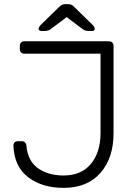

<svg xmlns="http://www.w3.org/2000/svg" viewBox="-20 -900 658 930"><path d="M288 10Q184 10 116.5 -41.5Q49 -93 45 -194Q45 -204 50.5 -210Q56 -216 66 -216H86Q96 -216 101.5 -210Q107 -204 108 -195Q114 -121 163.5 -85.5Q213 -50 288 -50Q374 -50 420.5 -106.5Q467 -163 467 -256V-640H98Q88 -640 82 -646Q76 -652 76 -662V-678Q76 -688 82 -694Q88 -700 98 -700H507Q518 -700 524 -694Q530 -688 530 -677V-255Q530 -135 466.5 -62.5Q403 10 288 10ZM181 -750Q167 -750 167 -761Q167 -769 179 -781L266 -866Q275 -875 282 -877.5Q289 -880 298 -880H308Q318 -880 324.5 -877.5Q331 -875 340 -866L427 -781Q439 -769 439 -761Q439 -750 425 -750H408Q401 -750 394 -752Q387 -754 383 -757L303 -817L223 -757Q219 -754 212 -752Q205 -750 198 -750Z"/></svg>

Font: Rubik AZ
Style: Regular
Weight: 300
Designer: Hubert and Fischer
Foundry: Hubert & Fischer
Version: Version 2.000